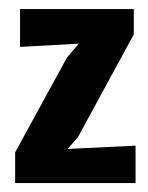

<svg xmlns="http://www.w3.org/2000/svg" viewBox="-20 -411 332 431"><path d="M14 0H284.3V-84L131.7 -76.7L154.7 -102.7L280.3 -333.7V-390.7H25V-305.7L157 -313L130.3 -281.7L14 -69Z"/></svg>

Font: Jomhuria
Style: Regular
Weight: 400
Designer: Arabic design by Kourosh Beigpour, Latin design by Eben Sorkin, engineering by Lasse Fister and Khaled Hosney
Version: Version 1.0000